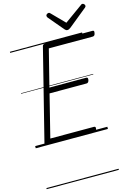

<svg xmlns="http://www.w3.org/2000/svg" viewBox="-206 -1227 1181 1701"><g transform="rotate(-15 384.5 -377.0)"><path d="M110 0Q95 0 89 -5.5Q83 -11 86 -23L295 -856Q297 -866 303.5 -870.5Q310 -875 325 -875H755Q765 -875 767.5 -869Q770 -863 767 -850Q765 -837 759 -831Q753 -825 743 -825H341L256 -488H594Q604 -488 606.5 -481.5Q609 -475 607 -463Q604 -450 598 -444Q592 -438 583 -438H244L147 -50H547Q557 -50 560 -44Q563 -38 560 -25Q557 -12 551 -6Q545 0 536 0ZM730 -1129Q738 -1129 745 -1121.5Q752 -1114 752 -1107Q752 -1102 750.5 -1098.5Q749 -1095 744 -1091L573 -952Q564 -946 557.5 -942.5Q551 -939 543 -939Q535 -939 529.5 -942.5Q524 -946 518 -953L400 -1093Q398 -1097 396.5 -1101Q395 -1105 395 -1108Q395 -1117 403.5 -1123Q412 -1129 419 -1129Q426 -1129 429.5 -1126Q433 -1123 437 -1119L550 -1004L710 -1119Q717 -1124 720.5 -1126.5Q724 -1129 730 -1129ZM0 365H662V375H0ZM0 -20H662V0H0ZM0 -505H662V-500H0ZM0 -885H662V-875H0Z"/></g></svg>

Font: Playwrite IS Guides
Style: Regular
Weight: 400
Designer: Veronika Burian, José Scaglione
Foundry: TypeTogether
Version: Version 1.003